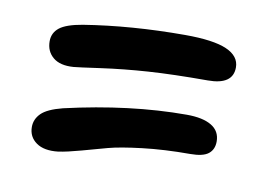

<svg xmlns="http://www.w3.org/2000/svg" viewBox="-53 -604 806 569"><g transform="rotate(10 350.0 -319.5)"><path d="M152.8 -372.1Q112.3 -369.1 91.1 -387Q69.8 -404.8 69.8 -435.1Q69.8 -460.4 89.6 -476.1Q109.4 -491.7 158.2 -500Q300.3 -522.9 461.9 -522.9Q547.4 -522.9 587.2 -505.6Q627 -488.3 627 -454.1Q627 -401.9 551.8 -401.9Q446.3 -401.9 373.3 -397Q300.3 -392.1 232.4 -382.6Q164.6 -373 152.8 -372.1ZM151.9 -117.2Q109.4 -112.3 85.7 -129.2Q62 -146 62 -175.8Q62 -199.2 79.6 -216.8Q97.2 -234.4 143.1 -246.1Q337.9 -291 507.8 -291Q556.6 -291 582.8 -275.1Q608.9 -259.3 608.9 -228Q608.9 -204.1 592.8 -191.2Q576.7 -178.2 538.1 -178.2Q460 -178.2 394.8 -170.4Q329.6 -162.6 294.4 -153.1Q259.3 -143.6 218.8 -132.3Q178.2 -121.1 151.9 -117.2Z"/></g></svg>

Font: Shantell Sans Irregular Bouncy
Style: Regular
Weight: 600
Designer: Stephen Nixon, Anya Danilova, Shantell Martin
Foundry: Arrow Type
Version: Version 1.006;[9816181b4]